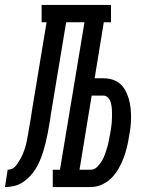

<svg xmlns="http://www.w3.org/2000/svg" viewBox="-76 -755 596 775"><path d="M-56 0 -45 -70Q-37 -70 -29 -73Q-21 -76 -15 -82.5Q-9 -89 -4.5 -96Q0 -103 4.5 -110.5Q9 -118 12.5 -125.5Q16 -133 19 -141Q22 -149 24.5 -156.5Q27 -164 29 -172Q31 -180 32.5 -188Q34 -196 35.5 -204Q37 -212 38.5 -220Q40 -228 41 -236Q45 -256 48 -275.5Q51 -295 54 -315L112 -665H92V-735H372V-665H343L306 -439H342Q361 -439 378.5 -433.5Q396 -428 409 -416.5Q422 -405 430.5 -389Q439 -373 444 -355.5Q449 -338 451 -319.5Q453 -301 453 -282Q453 -263 451 -244Q449 -225 445 -206Q442 -184 436.5 -161.5Q431 -139 423 -117.5Q415 -96 403 -75Q391 -54 374.5 -37Q358 -20 335.5 -10Q313 0 291 0H137V-70H166L265 -665H191L131 -304Q130 -298 129 -293Q128 -288 128 -283Q125 -265 122 -247Q119 -229 115.5 -211.5Q112 -194 107.5 -176Q103 -158 97.5 -140.5Q92 -123 84.5 -105.5Q77 -88 67 -72Q57 -56 43.5 -42Q30 -28 14 -18Q-2 -8 -20 -4Q-38 0 -56 0ZM245 -70H291Q305 -70 316.5 -81.5Q328 -93 335.5 -106Q343 -119 348 -133Q353 -147 357 -161Q361 -175 363.5 -189Q366 -203 369 -217Q371 -228 372.5 -238.5Q374 -249 375 -260Q376 -271 376 -282Q376 -293 376 -303.5Q376 -314 374.5 -324.5Q373 -335 370 -344.5Q367 -354 359.5 -361.5Q352 -369 342 -369H294Z"/></svg>

Font: Iosevka Gothic
Style: Italic
Weight: 400
Italic angle: -9°
Monospace: yes
Designer: Belleve Invis
Foundry: Belleve Invis
Version: Version 15.5.1; ttfautohint (v1.8.4)